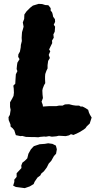

<svg xmlns="http://www.w3.org/2000/svg" viewBox="-20 -696 529 993"><path d="M202 -145 232 -147H251H271L286 -150H304L316 -156L337 -157L357 -152L371 -150H389L397 -145H407L424 -136L436 -128L440 -114L445 -103L454 -88L444 -57L429 -43L422 -33L413 -26L392 -13L384 -9L360 2L347 -2L337 4L320 8L302 7L284 6L271 9L248 11L234 8L217 11L209 10L187 12L178 14L161 13H148L114 12L95 7L86 8L62 3L58 -9L54 -22L45 -33L35 -41L34 -53L25 -75L24 -90L31 -102L35 -128L32 -143V-167L43 -186L50 -200L52 -217L51 -239L49 -253L59 -263L60 -282L61 -297L62 -312L70 -328L66 -339L68 -359L70 -372L81 -390L74 -402L75 -415L83 -429L87 -450L88 -464L93 -484L92 -500L93 -517L94 -530L98 -543L102 -558L98 -580L105 -598L106 -621L117 -637L136 -656L150 -667L180 -676L198 -675L214 -670L230 -669L242 -654V-641L249 -633L252 -624L255 -609L264 -597L265 -583L258 -568L265 -558L263 -532L256 -518L258 -501L249 -486L250 -473L241 -455L234 -440L240 -431L232 -412L238 -396L229 -381L226 -359V-342L220 -330L214 -313L213 -300V-286L214 -266L208 -256L201 -238L199 -228L200 -207L202 -189L195 -170L201 -154ZM108 277 93 275 62 271 48 264 54 245V233L66 219V200L91 173L90 160L96 145L109 135L121 123L127 99L140 76L155 60L185 50L212 48L229 45L251 48L269 57L274 76L270 99L259 111L245 136L232 150L222 170L207 190L194 201L188 212L174 222L159 244L154 256L134 268Z"/></svg>

Font: Winky Rough
Style: Bold Italic
Weight: 700
Italic angle: -8.97852°
Designer: Simon Atzbach
Foundry: typofactur
Version: Version 1.206; ttfautohint (v1.8.4.7-5d5b)